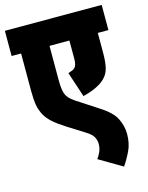

<svg xmlns="http://www.w3.org/2000/svg" viewBox="-123 -699 756 979"><g transform="rotate(-15 255.5 -209.0)"><path d="M511 -489H455V-386Q455 -334 447 -303Q439 -272 416 -251Q397 -233 367.5 -219.5Q338 -206 301 -197L257 -330Q268 -333 277.5 -337Q287 -341 292 -346Q305 -358 305 -392V-489H200V-305Q200 -261 208.5 -236Q217 -211 251 -188L363 -115Q427 -75 446.5 -34.5Q466 6 466 46Q466 96 448.5 133Q431 170 408 204L286 132Q297 117 305 99Q313 81 313 58Q313 40 304 22.5Q295 5 266 -13L180 -67Q133 -97 110.5 -117.5Q88 -138 75 -160Q60 -188 55 -216.5Q50 -245 50 -292V-489H0V-622H511Z"/></g></svg>

Font: Noto Sans Devanagari UI ExtraCondensed Black
Style: Regular
Weight: 900
Width: 2
Designer: Jelle Bosma - Monotype Design Team
Foundry: Monotype Imaging Inc.
Version: Version 2.003